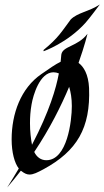

<svg xmlns="http://www.w3.org/2000/svg" viewBox="-20 -769 466 858"><path d="M371 -618C327 -560 260 -564 254 -525L251 -493C228 -482 201 -463 165 -438C73 -375 32 -261 32 -146C32 -88 45 -40 64 -16C48 11 31 39 12 69C33 44 54 19 73 -6C74 -6 74 -5 75 -5C89 6 100 11 112 11C129 11 147 2 175 -13C324 -94 385 -197 378 -376C375 -437 354 -471 331 -488C359 -567 371 -618 371 -618ZM301 -295C301 -230 281 -53 187 -53C163 -53 144 -67 133 -90C202 -193 253 -295 289 -381C296 -358 301 -330 301 -295ZM219 -446C227 -446 236 -444 243 -441C231 -375 201 -272 123 -122C118 -148 114 -182 114 -219C114 -246 116 -274 121 -302C128 -344 158 -446 219 -446ZM426 -749C378 -717 327 -713 296 -682C255 -627 241 -600 175 -546C174 -545 175 -540 175 -540C175 -540 281 -577 362 -667C380 -687 426 -749 426 -749Z"/></svg>

Font: Quintessential
Style: Regular
Weight: 400
Designer: Astigmatic (AOETI)
Foundry: Astigmatic (AOETI)
Version: Version 1.000